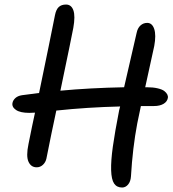

<svg xmlns="http://www.w3.org/2000/svg" viewBox="-20 -796 763 849"><path d="M142.1 -56.2Q117.2 -56.2 106 -80.8Q94.7 -105.5 106 -159.2Q124 -249.5 134.8 -297.9Q129.9 -297.9 121.6 -297.4Q113.3 -296.9 109.9 -296.9Q69.8 -296.9 50.8 -309.8Q31.7 -322.8 35.2 -340.8Q37.6 -353 48.1 -362.5Q58.6 -372.1 77.1 -375Q103 -378.9 152.8 -384.8Q203.1 -627.4 223.1 -729Q228 -753.9 239.7 -764.9Q251.5 -775.9 272 -775.9Q295.4 -775.9 304.4 -750.5Q313.5 -725.1 304.2 -672.9Q295.9 -630.4 286.1 -582.8Q276.4 -535.2 264.6 -479.5Q252.9 -423.8 247.1 -395Q377 -407.2 528.8 -410.2Q582.5 -643.6 584 -649.9Q588.4 -671.9 601.1 -683.3Q613.8 -694.8 630.9 -694.8Q652.8 -694.8 661.9 -668Q670.9 -641.1 662.1 -592.8Q637.7 -479.5 622.1 -410.2H629.9Q656.7 -410.2 676.8 -405.5Q696.8 -400.9 706.3 -393.6Q715.8 -386.2 719.7 -378.4Q723.6 -370.6 722.2 -362.8Q719.2 -346.2 702.9 -336.7Q686.5 -327.1 661.1 -327.1H603Q587.4 -253.4 586.9 -250Q566.4 -141.6 559.1 -16.1Q557.6 6.8 546.4 20Q535.2 33.2 520 33.2Q496.6 33.2 484.6 15.6Q472.7 -2 471.4 -43.5Q470.2 -85 479 -147.9Q487.8 -210.9 506.8 -308.1Q509.3 -315.4 511.2 -325.2Q367.7 -321.8 229 -307.1Q207 -205.1 185.1 -94.2Q181.2 -77.6 169.4 -66.9Q157.7 -56.2 142.1 -56.2Z"/></svg>

Font: Shantell Sans Irregular Bouncy
Style: Italic
Weight: 400
Italic angle: -11.31°
Designer: Stephen Nixon, Anya Danilova, Shantell Martin
Foundry: Arrow Type
Version: Version 1.006;[9816181b4]